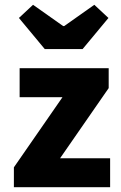

<svg xmlns="http://www.w3.org/2000/svg" viewBox="-20 -782 505 802"><path d="M38 0H440V-121H231L434 -414V-497H62V-376H241L38 -83ZM167 -577H325L433 -707L374 -762L248 -673H244L118 -762L59 -707Z"/></svg>

Font: DAIFUKU Sans
Style: Bold
Weight: 700
Designer: Original font ‘Source Han Sans JP’ : Paul D. Hunt
Foundry: Daifuku
Version: Version 1.000